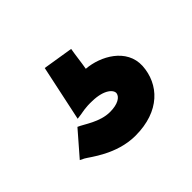

<svg xmlns="http://www.w3.org/2000/svg" viewBox="-84 -139 519 519"><g transform="rotate(-45 175.5 120.5)"><path d="M81 144 22 212 34 218C47 225 103 272 175 272C269 272 318 218 322 152C325 88 260 53 208 49C212 27 214 5 218 -17L131 -31L97 129L112 127C119 126 133 122 159 123C204 124 222 143 220 155C218 167 202 178 172 178C133 178 100 152 81 144Z"/></g></svg>

Font: Bluebird
Style: SfBd
Weight: 700
Designer: Jasper
Foundry: Cannot Into Space Fonts
Version: Version 0.98